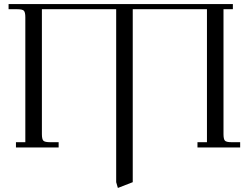

<svg xmlns="http://www.w3.org/2000/svg" viewBox="-20 -722 1215 940"><path d="M22 -676.8V-702.1H1120.1V-676.8H1074.2V-65.9Q1074.2 -40.5 1081.3 -33.2Q1088.4 -25.9 1112.8 -25.9H1155.8V0H946.8V-25.9H993.2V-676.8H629.9V169.9L557.1 198.2L548.8 169.9V-676.8H185.1V-65.9Q185.1 -41 192.1 -33.4Q199.2 -25.9 224.1 -25.9H267.1V0H58.1V-25.9H104V-637.2Q104 -662.1 96.9 -669.4Q89.8 -676.8 64.9 -676.8Z"/></svg>

Font: Dihjauti S
Style: Regular
Weight: 400
Designer: T. Christopher White
Version: Version 3.0.0